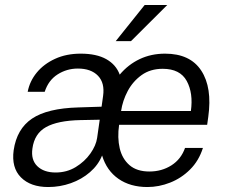

<svg xmlns="http://www.w3.org/2000/svg" viewBox="-20 -743 909 773"><path d="M174 10Q103 10 64.2 -29Q25.5 -68 35 -138Q47.5 -224 109 -265.5Q170.5 -307 295.5 -310.5L389 -313.5L395 -356.5Q402.5 -409 374.5 -438Q346.5 -467 293.5 -467Q249 -467 212 -443.5Q175 -420 160 -373.5H91.5Q99.5 -416 128 -450.8Q156.5 -485.5 201.8 -506.2Q247 -527 305 -527Q368.5 -527 408 -504.8Q447.5 -482.5 462 -442.5Q496 -483 542.2 -505Q588.5 -527 644.5 -527Q745.5 -527 790.2 -458.8Q835 -390.5 818.5 -272.5L814 -240.5H459.5Q452 -188.5 462 -146Q472 -103.5 501.5 -78Q531 -52.5 581.5 -52.5Q631 -52.5 670 -77.2Q709 -102 725 -147.5H797Q780.5 -95.5 745.2 -60.5Q710 -25.5 665 -7.8Q620 10 573.5 10Q504.5 10 457 -23Q409.5 -56 391 -117Q375.5 -78.5 342.2 -49.8Q309 -21 265.2 -5.5Q221.5 10 174 10ZM467.5 -296H748.5Q758.5 -368 731.8 -417Q705 -466 635 -466Q585.5 -466 550.2 -440.8Q515 -415.5 494.2 -376.5Q473.5 -337.5 467.5 -296ZM204 -48.5Q249 -48.5 285 -70.5Q321 -92.5 343.8 -124.8Q366.5 -157 371 -187.5L381.5 -261L303.5 -259.5Q212 -257.5 165.2 -231.2Q118.5 -205 110.5 -145Q104 -99.5 130.2 -74Q156.5 -48.5 204 -48.5ZM562.5 -723H653.5L507.5 -577.5H446Z"/></svg>

Font: Public Sans Light
Style: Italic
Weight: 300
Italic angle: -8°
Designer: The Public Sans project authors (U.S. Web Design System). Libre Franklin designed by Pablo Impallari and Rodrigo Fuenzal
Version: Version 1.007; ttfautohint (v1.8.1) -l 8 -r 50 -G 200 -x 14 